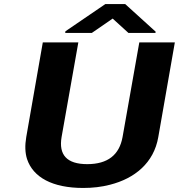

<svg xmlns="http://www.w3.org/2000/svg" viewBox="-20 -921 886 951"><path d="M412 -108C311 -108 270 -154 285 -242L368 -711H192L110 -242C103 -201 104 -164 114 -133C144 -43 239 10 392 10C439 10 483 5 525 -6C647 -37 742 -114 764 -242L846 -711H670L587 -242C571 -154 514 -108 412 -108ZM751 -764 600 -901H502L304 -766L303 -758H435L538 -829L616 -758H750Z"/></svg>

Font: Asimov
Style: XWidIt
Weight: 500
Designer: Google
Version: Version 2.000980; 2014